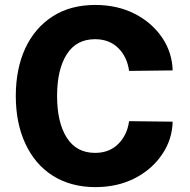

<svg xmlns="http://www.w3.org/2000/svg" viewBox="-20 -747 765 772"><path d="M209.5 -361.3C209.5 -432.6 222.7 -488.3 248.5 -528.8C274.4 -569.3 312 -589.4 362.3 -589.4C400.9 -589.4 432.1 -577.1 456.1 -553.2C480 -529.3 494.1 -498.5 499 -461.9L674.3 -463.9C672.9 -511.2 659.2 -555.2 632.3 -595.2C605.5 -634.8 569.3 -667 522.9 -690.9C476.6 -714.8 423.3 -727.1 363.3 -727.1C296.4 -727.1 239.3 -711.9 191.9 -681.2C96.2 -620.1 43.5 -507.3 43.5 -361.3C43.5 -288.6 56.2 -224.6 82 -169.4C132.8 -59.6 230 5.4 363.3 5.4C423.3 5.4 476.6 -6.8 522.9 -30.8C569.3 -54.7 605.5 -86.9 632.3 -127C659.2 -166.5 672.9 -210.4 674.3 -257.8L499 -259.8C494.1 -223.1 480 -192.9 456.1 -168.9C432.1 -144.5 400.9 -132.3 362.3 -132.3C312 -132.3 274.4 -152.8 248.5 -193.4C222.7 -233.9 209.5 -289.6 209.5 -361.3Z"/></svg>

Font: Estedad ExtraBold
Style: Regular
Weight: 800
Designer: Amin Abedi
Version: Version 7.3